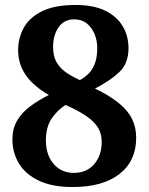

<svg xmlns="http://www.w3.org/2000/svg" viewBox="-20 -744 599 774"><path d="M273 10Q190 10 136 -16Q82 -42 56 -85.5Q30 -129 30 -182Q30 -225 48.5 -257Q67 -289 100 -314Q133 -339 177 -361Q137 -384 109.5 -411Q82 -438 67.5 -470.5Q53 -503 53 -542Q53 -589 75 -630.5Q97 -672 148 -698Q199 -724 285 -724Q356 -724 403 -701.5Q450 -679 474 -639.5Q498 -600 498 -549Q498 -489 461.5 -454Q425 -419 363 -387Q423 -358 459.5 -328Q496 -298 512.5 -264Q529 -230 529 -189Q529 -95 461.5 -42.5Q394 10 273 10ZM278 -47Q329 -47 359.5 -82Q390 -117 390 -172Q390 -205 375 -229.5Q360 -254 328 -276Q296 -298 244 -321Q210 -299 187.5 -265Q165 -231 165 -178Q165 -120 196 -83.5Q227 -47 278 -47ZM302 -421Q327 -435 342 -452.5Q357 -470 364.5 -494Q372 -518 372 -551Q372 -580 361.5 -606Q351 -632 330.5 -649Q310 -666 279 -666Q238 -666 216 -634Q194 -602 194 -554Q194 -520 206.5 -496Q219 -472 243 -454.5Q267 -437 302 -421Z"/></svg>

Font: Noto Serif Armenian
Style: Bold
Weight: 700
Version: Version 2.007